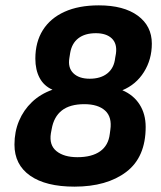

<svg xmlns="http://www.w3.org/2000/svg" viewBox="-20 -686 601 717"><path d="M258 11Q151 11 92.5 -30Q34 -71 34 -146Q34 -194 51 -234.5Q68 -275 99.5 -305Q131 -335 176 -351Q144 -365 128 -395Q112 -425 112 -467Q112 -529 140 -573.5Q168 -618 221 -642Q274 -666 349 -666Q442 -666 494.5 -627.5Q547 -589 547 -523Q547 -464 517.5 -417Q488 -370 437 -349Q479 -331 501.5 -295.5Q524 -260 524 -212Q524 -99 451.5 -44Q379 11 258 11ZM269 -99Q323 -99 354 -121Q385 -143 390 -186L392 -201Q399 -249 372.5 -273Q346 -297 295 -297Q241 -297 211 -273.5Q181 -250 173 -204L170 -188Q163 -144 191 -121.5Q219 -99 269 -99ZM315 -392Q356 -392 381 -412Q406 -432 410 -469L413 -486Q418 -523 397.5 -542.5Q377 -562 338 -562Q297 -562 272.5 -543Q248 -524 242 -488L239 -469Q233 -433 254 -412.5Q275 -392 315 -392Z"/></svg>

Font: Sofia Sans Semi Condensed ExtraBold
Style: Italic
Weight: 800
Italic angle: -9°
Version: Version 4.100